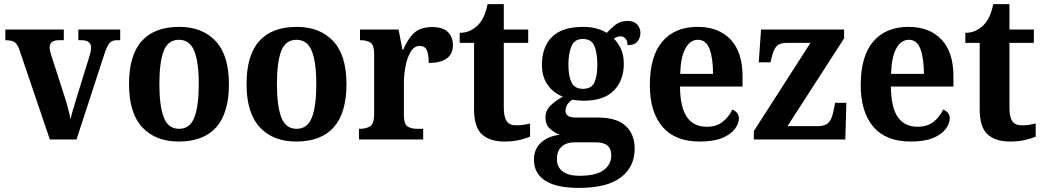

<svg xmlns="http://www.w3.org/2000/svg" viewBox="-20 -680 5087 936"><path d="M75 -436Q65 -465 51 -474.5Q37 -484 6 -484V-536H291V-484H267Q222 -484 222 -449Q222 -438 225 -427.5Q228 -417 231 -407L292 -218Q314 -150 324 -98Q328 -118 336 -145.5Q344 -173 352 -199L413 -396Q418 -412 421 -424.5Q424 -437 424 -450Q424 -465 412.5 -474.5Q401 -484 377 -484H362V-536H566V-484H547Q526 -484 513.5 -469.5Q501 -455 487 -411L353 0H223Z M851 10Q738 10 673.5 -59.5Q609 -129 609 -270Q609 -411 671 -480Q733 -549 854 -549Q966 -549 1031 -480Q1096 -411 1096 -270Q1096 -129 1034 -59.5Q972 10 851 10ZM853 -52Q906 -52 927.5 -107.5Q949 -163 949 -270Q949 -377 927 -431.5Q905 -486 852 -486Q799 -486 778 -431.5Q757 -377 757 -270Q757 -163 778.5 -107.5Q800 -52 853 -52Z M1424 10Q1311 10 1246.5 -59.5Q1182 -129 1182 -270Q1182 -411 1244 -480Q1306 -549 1427 -549Q1539 -549 1604 -480Q1669 -411 1669 -270Q1669 -129 1607 -59.5Q1545 10 1424 10ZM1426 -52Q1479 -52 1500.5 -107.5Q1522 -163 1522 -270Q1522 -377 1500 -431.5Q1478 -486 1425 -486Q1372 -486 1351 -431.5Q1330 -377 1330 -270Q1330 -163 1351.5 -107.5Q1373 -52 1426 -52Z M1730 0V-52H1734Q1765 -52 1784.5 -64.5Q1804 -77 1804 -124V-416Q1804 -460 1786.5 -472Q1769 -484 1738 -484H1735V-536H1923L1942 -438H1946Q1968 -491 1999 -519.5Q2030 -548 2087 -548Q2140 -548 2164 -523.5Q2188 -499 2188 -460Q2188 -416 2157 -394.5Q2126 -373 2070 -373Q2070 -414 2061 -435Q2052 -456 2026 -456Q1999 -456 1982 -427.5Q1965 -399 1957 -357Q1949 -315 1949 -274V-119Q1949 -75 1967 -63.5Q1985 -52 2013 -52H2043V0Z M2439 10Q2368 10 2329.5 -25Q2291 -60 2291 -148V-471H2221V-520Q2253 -520 2276.5 -533Q2300 -546 2314 -562Q2328 -577 2339 -601Q2350 -625 2357 -660H2436V-536H2555V-471H2436V-157Q2436 -111 2449.5 -90Q2463 -69 2497 -69Q2515 -69 2532 -71.5Q2549 -74 2564 -78V-14Q2549 -7 2516 1.5Q2483 10 2439 10Z M2802 236Q2692 236 2637.5 200.5Q2583 165 2583 98Q2583 46 2618.5 14.5Q2654 -17 2709 -23Q2683 -33 2661 -52.5Q2639 -72 2639 -107Q2639 -140 2662 -163.5Q2685 -187 2724 -209Q2680 -225 2651 -264.5Q2622 -304 2622 -364Q2622 -452 2671.5 -500.5Q2721 -549 2824 -549Q2860 -549 2888 -541Q2916 -533 2938 -520Q2957 -541 2981 -559.5Q3005 -578 3040 -578Q3071 -578 3086.5 -560.5Q3102 -543 3102 -520Q3102 -496 3088 -478Q3074 -460 3039 -460Q3039 -481 3029 -492Q3019 -503 3006 -503Q2995 -503 2987 -499.5Q2979 -496 2972 -492Q2993 -472 3007 -442Q3021 -412 3021 -368Q3021 -289 2973 -239Q2925 -189 2824 -189Q2813 -189 2796 -190.5Q2779 -192 2771 -194Q2759 -188 2748 -173.5Q2737 -159 2737 -140Q2737 -107 2785 -107H2893Q2987 -107 3030.5 -66Q3074 -25 3074 45Q3074 133 3007 184.5Q2940 236 2802 236ZM2822 -247Q2864 -247 2878 -278.5Q2892 -310 2892 -365Q2892 -422 2877.5 -456Q2863 -490 2821 -490Q2781 -490 2766 -455Q2751 -420 2751 -364Q2751 -310 2766 -278.5Q2781 -247 2822 -247ZM2804 177Q2885 177 2922.5 149.5Q2960 122 2960 77Q2960 14 2886 14H2777Q2759 14 2740 21Q2721 28 2708 46Q2695 64 2695 96Q2695 135 2723.5 156Q2752 177 2804 177Z M3391 10Q3271 10 3209.5 -62Q3148 -134 3148 -265Q3148 -406 3209 -477.5Q3270 -549 3381 -549Q3483 -549 3541.5 -487.5Q3600 -426 3600 -307V-258H3295Q3296 -156 3329 -109Q3362 -62 3425 -62Q3473 -62 3503.5 -86.5Q3534 -111 3550 -146Q3563 -141 3572.5 -130.5Q3582 -120 3582 -103Q3582 -78 3562.5 -51.5Q3543 -25 3501 -7.5Q3459 10 3391 10ZM3456 -320Q3456 -397 3439 -441.5Q3422 -486 3383 -486Q3344 -486 3321 -443Q3298 -400 3296 -320Z M3655 0V-41L3931 -471H3816Q3782 -471 3767 -456Q3752 -441 3742 -401L3736 -376H3679L3690 -536H4095V-493L3819 -65H3967Q4004 -65 4020.5 -83.5Q4037 -102 4045 -147L4051 -179H4106L4101 0Z M4419 10Q4299 10 4237.5 -62Q4176 -134 4176 -265Q4176 -406 4237 -477.5Q4298 -549 4409 -549Q4511 -549 4569.5 -487.5Q4628 -426 4628 -307V-258H4323Q4324 -156 4357 -109Q4390 -62 4453 -62Q4501 -62 4531.5 -86.5Q4562 -111 4578 -146Q4591 -141 4600.5 -130.5Q4610 -120 4610 -103Q4610 -78 4590.5 -51.5Q4571 -25 4529 -7.5Q4487 10 4419 10ZM4484 -320Q4484 -397 4467 -441.5Q4450 -486 4411 -486Q4372 -486 4349 -443Q4326 -400 4324 -320Z M4904 10Q4833 10 4794.5 -25Q4756 -60 4756 -148V-471H4686V-520Q4718 -520 4741.5 -533Q4765 -546 4779 -562Q4793 -577 4804 -601Q4815 -625 4822 -660H4901V-536H5020V-471H4901V-157Q4901 -111 4914.5 -90Q4928 -69 4962 -69Q4980 -69 4997 -71.5Q5014 -74 5029 -78V-14Q5014 -7 4981 1.5Q4948 10 4904 10Z"/></svg>

Font: Noto Serif Khmer SemiCondensed
Style: Bold
Weight: 700
Width: 4
Designer: Danh Hong and the Monotype Design Team
Foundry: Monotype Imaging Inc.
Version: Version 2.004; ttfautohint (v1.8.4.7-5d5b)